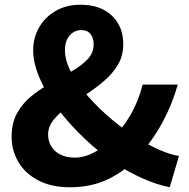

<svg xmlns="http://www.w3.org/2000/svg" viewBox="-20 -776 796 810"><path d="M275 14Q196 14 140.5 -15.5Q85 -45 57 -93.5Q29 -142 29 -198Q29 -259 53.5 -301.5Q78 -344 118 -375Q158 -406 202 -430Q246 -454 285.5 -477Q325 -500 350 -526.5Q375 -553 375 -589Q375 -607 369 -620.5Q363 -634 352 -641.5Q341 -649 323 -649Q294 -649 274 -626.5Q254 -604 254 -564Q254 -520 281 -469.5Q308 -419 353 -368Q398 -317 453 -271Q508 -225 565 -190Q611 -162 654.5 -143Q698 -124 735 -118L696 14Q641 3 582.5 -23Q524 -49 467 -86Q398 -133 335.5 -192.5Q273 -252 224.5 -316Q176 -380 148 -444.5Q120 -509 120 -564Q120 -616 144.5 -659.5Q169 -703 214 -729.5Q259 -756 320 -756Q403 -756 451.5 -710.5Q500 -665 500 -590Q500 -540 477 -502Q454 -464 418 -433.5Q382 -403 341.5 -376.5Q301 -350 265 -324.5Q229 -299 206 -270.5Q183 -242 183 -208Q183 -180 197 -157.5Q211 -135 236.5 -123Q262 -111 295 -111Q335 -111 374.5 -131.5Q414 -152 451 -187Q495 -231 529 -288.5Q563 -346 582 -419H730Q706 -334 664.5 -258Q623 -182 562 -114Q511 -57 439 -21.5Q367 14 275 14Z"/></svg>

Font: Noto Sans KR ExtraBold
Style: Regular
Weight: 800
Designer: Ryoko NISHIZUKA  (kana, bopomofo & ideographs); Paul D. Hunt (Latin, Greek & Cyrillic); Sandoll Communications , Soo-you
Foundry: Adobe
Version: Version 2.004-H2;hotconv 1.0.118;makeotfexe 2.5.65603